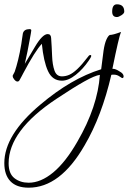

<svg xmlns="http://www.w3.org/2000/svg" viewBox="-49 -369 597 890"><path d="M32 9Q25 9 17.5 0Q10 -9 10 -16V-19L19 -36Q27 -59 35 -91.5Q43 -124 50 -166Q51 -176 53 -187.5Q55 -199 57 -214Q62 -234 88 -234Q96 -234 96 -228Q96 -226 94 -214Q92 -202 88 -181Q84 -158 78.5 -131Q73 -104 66 -73L113 -152Q148 -211 172 -211Q187 -211 188 -193Q191 -151 192.5 -110Q194 -69 203.5 -42Q213 -15 238 -15Q255 -15 271.5 -22Q288 -29 309 -48.5Q330 -68 359 -106Q360 -108 363 -111Q366 -114 370 -114Q374 -114 374 -110Q374 -106 369.5 -99Q365 -92 363 -89Q336 -49 302 -22Q268 5 238 5Q194 5 173.5 -39.5Q153 -84 145 -166Q129 -149 107.5 -115Q86 -81 58 -28Q56 -23 52 -16.5Q48 -10 43 0Q39 9 32 9ZM493 -290Q471 -290 471 -315Q471 -349 493 -349Q527 -349 527 -315Q527 -307 514 -298.5Q501 -290 493 -290ZM84 501Q28 501 -0.5 471.5Q-29 442 -29 387Q-29 256 138 116Q281 -5 420 -48L431 -134Q436 -167 444 -185Q452 -203 460 -207Q475 -207 512 -221Q507 -210 497 -167Q487 -124 472 -50H475Q487 -50 505 -38Q524 -28 524 -15Q524 -7 517 -7Q516 -7 504.5 -15Q493 -23 478 -23Q470 -23 467 -22Q445 73 414 155Q383 237 343 305Q230 501 84 501ZM84 478Q140 478 197.5 430.5Q255 383 310 287Q357 206 383 128.5Q409 51 414 -22Q391 -19 341 9Q291 37 213 89Q-9 236 -9 388Q-9 436 18 457Q45 478 84 478Z"/></svg>

Font: Lavishly Yours
Style: Regular
Weight: 400
Designer: Robert E. Leuschke
Foundry: Robert E. Leuschke
Version: Version 1.010; ttfautohint (v1.8.3)